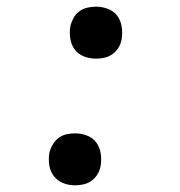

<svg xmlns="http://www.w3.org/2000/svg" viewBox="-20 -548 540 576"><path d="M205 8Q187 8 170 1.5Q153 -5 142 -19Q131 -33 128 -51.5Q125 -70 128 -89Q131 -102 138 -114Q145 -126 155.5 -134Q166 -142 179 -145Q192 -148 205 -148Q223 -148 240.5 -141.5Q258 -135 268.5 -121Q279 -107 282 -88.5Q285 -70 282 -51Q280 -38 273 -26Q266 -14 255 -6Q244 2 231 5Q218 8 205 8ZM268 -372Q250 -372 232.5 -378.5Q215 -385 204.5 -399Q194 -413 191 -431.5Q188 -450 191 -469Q194 -482 200.5 -494Q207 -506 218 -514Q229 -522 242 -525Q255 -528 268 -528Q286 -528 303.5 -521.5Q321 -515 331.5 -501Q342 -487 345 -468.5Q348 -450 345 -431Q343 -418 336 -406Q329 -394 318 -386Q307 -378 294 -375Q281 -372 268 -372Z"/></svg>

Font: Iosevka Aile Oblique
Style: Regular
Weight: 400
Italic angle: -9°
Designer: Belleve Invis
Foundry: Belleve Invis
Version: Version 31.1.0; ttfautohint (v1.8.4)